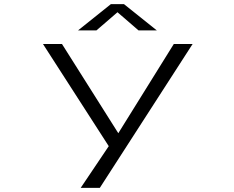

<svg xmlns="http://www.w3.org/2000/svg" viewBox="-20 -714 1140 934"><path d="M372.5 200 509 -3 189 -500H281.5L555.5 -66L825.5 -500H917L465.5 200ZM359.5 -566 519.5 -694H583L743 -566H654L551.5 -654.5L449 -566Z"/></svg>

Font: Trispace Expanded Light
Style: Regular
Weight: 300
Width: 7
Designer: Tyler Finck
Foundry: Etcetera Type Company
Version: Version 1.210; ttfautohint (v1.8.3)